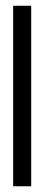

<svg xmlns="http://www.w3.org/2000/svg" viewBox="-20 -650 156 670"><path d="M88.9 -629.9V0H25.9V-629.9Z"/></svg>

Font: Fibel Sued LRS
Style: Regular
Weight: 400
Designer: Peter Wiegel
Foundry: Peter Wiegel
Version: Version 000.000